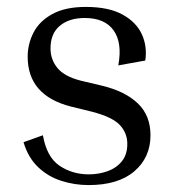

<svg xmlns="http://www.w3.org/2000/svg" viewBox="-20 -525 514 555"><path d="M246 -202 185 -217Q60 -249 60 -361Q60 -398 77 -431Q94 -464 131.5 -484.5Q169 -505 228 -505Q294 -505 334 -483Q374 -461 390 -426Q406 -391 400 -350L322 -336Q334 -401 308.5 -437Q283 -473 225 -473Q180 -473 153 -450.5Q126 -428 126 -385Q126 -353 146 -328.5Q166 -304 213 -292L276 -277Q342 -261 378.5 -226Q415 -191 415 -134Q415 -70 368.5 -30Q322 10 236 10Q195 10 156.5 -2.5Q118 -15 89.5 -42.5Q61 -70 48 -114L104 -134Q115 -71 152 -46Q189 -21 237 -21Q265 -21 290.5 -30Q316 -39 332 -58.5Q348 -78 348 -109Q348 -141 326 -164Q304 -187 246 -202Z"/></svg>

Font: Inria Serif
Style: Regular
Weight: 400
Designer: Black Foundry Team
Foundry: Black Foundry
Version: Version 1.000; ttfautohint (v1.8.3)